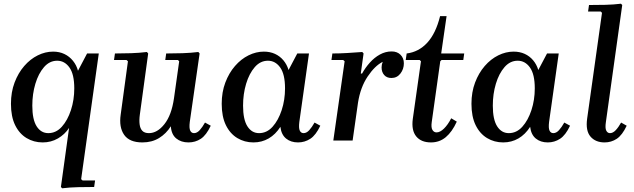

<svg xmlns="http://www.w3.org/2000/svg" viewBox="-20 -757 3415 1034"><path d="M39 -198Q39 -261 58.5 -312.5Q78 -364 110.5 -401.5Q143 -439 183.5 -459Q224 -479 266 -479Q300 -479 327 -466Q354 -453 373 -429.5Q392 -406 400 -376L449 -469H512L417 208L425 215H492L487 250Q445 250 400 251Q355 252 315 257L308 250L352 -68Q329 -33 292 -11.5Q255 10 210 10Q162 10 123 -13.5Q84 -37 61.5 -83Q39 -129 39 -198ZM154 -188Q154 -113 177.5 -76.5Q201 -40 240 -40Q282 -40 313 -74.5Q344 -109 362 -164Q380 -219 380 -281Q380 -357 354 -393.5Q328 -430 288 -430Q247 -430 217 -395.5Q187 -361 170.5 -306Q154 -251 154 -188Z M1084 -97 1115 -80Q1091 -29 1061.5 -9.5Q1032 10 995 10Q955 10 929 -11.5Q903 -33 900 -77Q875 -37 836.5 -13.5Q798 10 747 10Q677 10 648.5 -31Q620 -72 630 -140L669 -427L661 -434H594L599 -469Q641 -469 686 -470.5Q731 -472 771 -477L778 -469L733 -139Q729 -110 732 -87Q735 -64 747 -52Q759 -40 782 -40Q827 -40 865.5 -88.5Q904 -137 917 -228L945 -427L938 -434H870L875 -469Q918 -469 963 -470.5Q1008 -472 1048 -477L1055 -469L1002 -100Q998 -67 1004.5 -53.5Q1011 -40 1025 -40Q1041 -40 1055.5 -56Q1070 -72 1084 -97Z M1174 -198Q1174 -261 1193.5 -312.5Q1213 -364 1245.5 -401.5Q1278 -439 1318.5 -459Q1359 -479 1401 -479Q1434 -479 1460.5 -467Q1487 -455 1506 -432.5Q1525 -410 1534 -380L1581 -469H1644L1592 -100Q1588 -67 1594.5 -53.5Q1601 -40 1615 -40Q1631 -40 1645.5 -56Q1660 -72 1674 -97L1705 -80Q1681 -29 1651 -9.5Q1621 10 1585 10Q1546 10 1520.5 -11Q1495 -32 1490 -74Q1464 -33 1427 -11.5Q1390 10 1345 10Q1297 10 1258 -13.5Q1219 -37 1196.5 -83Q1174 -129 1174 -198ZM1289 -188Q1289 -113 1312.5 -76.5Q1336 -40 1375 -40Q1417 -40 1448 -74.5Q1479 -109 1497 -164Q1515 -219 1515 -281Q1515 -357 1489 -393.5Q1463 -430 1423 -430Q1382 -430 1352 -395.5Q1322 -361 1305.5 -306Q1289 -251 1289 -188Z M1775 0 1836 -427 1828 -434H1765L1770 -469Q1809 -469 1850 -471.5Q1891 -474 1931 -477L1938 -469L1923 -361H1930Q1947 -392 1971.5 -419.5Q1996 -447 2026 -463.5Q2056 -480 2089 -480Q2119 -480 2137 -462Q2155 -444 2155 -416Q2155 -385 2136.5 -361Q2118 -337 2088 -337Q2063 -337 2049 -353Q2035 -369 2035 -394Q2035 -409 2041 -424Q1999 -403 1960 -345Q1921 -287 1908 -204L1879 0Z M2301 10Q2248 10 2221.5 -22.5Q2195 -55 2203 -116L2247 -427L2240 -434H2165L2170 -469Q2235 -477 2281 -527Q2327 -577 2350 -670H2385L2356 -469H2480L2475 -434H2358L2351 -427L2305 -99Q2301 -70 2309 -57Q2317 -44 2331 -44Q2350 -44 2371 -64.5Q2392 -85 2410 -120L2440 -102Q2415 -47 2381 -18.5Q2347 10 2301 10Z M2519 -198Q2519 -261 2538.5 -312.5Q2558 -364 2590.5 -401.5Q2623 -439 2663.5 -459Q2704 -479 2746 -479Q2779 -479 2805.5 -467Q2832 -455 2851 -432.5Q2870 -410 2879 -380L2926 -469H2989L2937 -100Q2933 -67 2939.5 -53.5Q2946 -40 2960 -40Q2976 -40 2990.5 -56Q3005 -72 3019 -97L3050 -80Q3026 -29 2996 -9.5Q2966 10 2930 10Q2891 10 2865.5 -11Q2840 -32 2835 -74Q2809 -33 2772 -11.5Q2735 10 2690 10Q2642 10 2603 -13.5Q2564 -37 2541.5 -83Q2519 -129 2519 -198ZM2634 -188Q2634 -113 2657.5 -76.5Q2681 -40 2720 -40Q2762 -40 2793 -74.5Q2824 -109 2842 -164Q2860 -219 2860 -281Q2860 -357 2834 -393.5Q2808 -430 2768 -430Q2727 -430 2697 -395.5Q2667 -361 2650.5 -306Q2634 -251 2634 -188Z M3325 -97 3355 -80Q3331 -29 3301.5 -9.5Q3272 10 3236 10Q3187 10 3160 -21.5Q3133 -53 3142 -118L3222 -688L3215 -695H3147L3152 -730Q3195 -730 3239.5 -731Q3284 -732 3324 -737L3331 -730L3243 -100Q3238 -67 3245 -53.5Q3252 -40 3265 -40Q3281 -40 3296 -56Q3311 -72 3325 -97Z"/></svg>

Font: Brygada 1918 SemiBold
Style: Italic
Weight: 600
Italic angle: -8°
Designer: Mateusz Machalski | Borys Kosmynka | Przemek Hoffer
Foundry: NIEPODLEGLA 2018
Version: Version 3.006